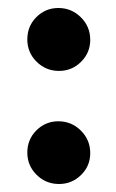

<svg xmlns="http://www.w3.org/2000/svg" viewBox="-20 -438 290 480"><path d="M127.4 -260.7Q94.7 -260.7 71.5 -283.7Q48.3 -306.6 48.3 -339.4Q48.3 -372.6 71 -395.3Q93.8 -418 126 -418Q158.7 -418 182.1 -394.8Q205.6 -371.6 205.6 -338.4Q205.6 -306.2 182.6 -283.4Q159.7 -260.7 127.4 -260.7ZM127.4 22Q94.7 22 71.5 -1Q48.3 -23.9 48.3 -56.6Q48.3 -89.4 71 -112.1Q93.8 -134.8 126 -134.8Q158.7 -134.8 182.1 -111.6Q205.6 -88.4 205.6 -55.2Q205.6 -22.9 182.6 -0.5Q159.7 22 127.4 22Z"/></svg>

Font: Elstob 10pt
Style: Bold
Weight: 700
Designer: Peter S. Baker
Version: Version 1.015